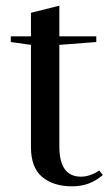

<svg xmlns="http://www.w3.org/2000/svg" viewBox="-20 -646 387 676"><path d="M89 -128V-488L18 -498V-518H89V-601L189 -626V-518H319V-498L189 -488V-130Q189 -24 265 -24Q281 -24 295.5 -29Q310 -34 318.5 -39Q327 -44 329 -46L342 -30Q297 10 234 10Q168 10 128.5 -23Q89 -56 89 -128Z"/></svg>

Font: Prata
Style: Regular
Weight: 400
Designer: Ivan Petrov
Foundry: Cyreal
Version: Version 2.000